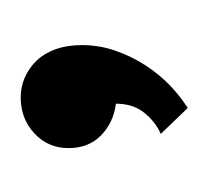

<svg xmlns="http://www.w3.org/2000/svg" viewBox="-28 -104 207 192"><g transform="rotate(-90 76.0 -7.5)"><path d="M24.4 -43Q24.4 -63.5 39.1 -77.1Q53.7 -90.8 75.2 -90.8Q85.4 -90.8 95 -86.7Q104.5 -82.5 111.8 -75Q119.1 -67.4 123.3 -55.9Q127.4 -44.4 127.4 -29.8Q127.4 -12.2 121.8 3.9Q116.2 20 107.2 33.9Q98.1 47.9 86.9 58.6Q75.7 69.3 64.5 76.2L38.6 49.3Q50.8 43.9 59.8 32.7Q68.8 21.5 68.8 4.4Q49.8 2 37.1 -10.5Q24.4 -22.9 24.4 -43Z"/></g></svg>

Font: Crushed
Style: Regular
Weight: 400
Width: 3
Designer: Astigmatic (AOETI)
Foundry: Astigmatic (AOETI)
Version: Version 001.000